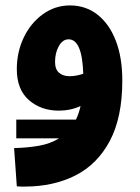

<svg xmlns="http://www.w3.org/2000/svg" viewBox="-20 -417 515 708"><path d="M40 93V24H260Q271 2 277 -26Q240 -9 197 -9Q131 -9 86.5 -48Q42 -87 42 -162Q42 -225 67.5 -278.5Q93 -332 138 -364.5Q183 -397 238 -397Q296 -397 339.5 -363Q383 -329 407 -267Q431 -205 431 -120Q431 16 385 102.5Q339 189 258 230Q177 271 71 271Q64 271 57 271Q50 271 42 270L32 129Q81 128 123.5 120.5Q166 113 198 93ZM183 -189Q183 -161 198 -148.5Q213 -136 236 -136Q261 -136 287 -145Q283 -272 233 -272Q211 -272 197 -247Q183 -222 183 -189Z"/></svg>

Font: Noto Sans Arabic UI Cn XBd
Style: Regular
Weight: 800
Width: 3
Designer: Monotype Design Team, Nadine Chahine and Nizar Qandah
Foundry: Monotype Imaging Inc.
Version: Version 2.010; ttfautohint (v1.8.4.7-5d5b)